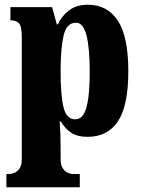

<svg xmlns="http://www.w3.org/2000/svg" viewBox="-20 -566 597 811"><path d="M7 225V169H20Q27 169 39.5 164.5Q52 160 62 146.5Q72 133 72 106V-409Q72 -456 60 -468Q48 -480 27 -480H24V-536H200L220 -463H224Q241 -499 272 -522.5Q303 -546 351 -546Q434 -546 478 -478.5Q522 -411 522 -265Q522 -120 478.5 -54Q435 12 349 12Q308 12 281.5 -5Q255 -22 237 -53H232Q234 -29 235 -1.5Q236 26 236 58V104Q236 132 246 146Q256 160 268 164.5Q280 169 287 169H317V225ZM298 -62Q331 -62 345 -112Q359 -162 359 -264Q359 -362 345.5 -416Q332 -470 301 -470Q261 -470 248.5 -415.5Q236 -361 236 -266Q236 -162 248.5 -112Q261 -62 298 -62Z"/></svg>

Font: Noto Serif Bengali ExtraCondensed Black
Style: Regular
Weight: 900
Width: 2
Designer: Juan Bruce, Universal Thirst, Indian Type Foundry and the Monotype Design Team.
Foundry: Monotype Imaging Inc.
Version: Version 2.003; ttfautohint (v1.8.4.7-5d5b)